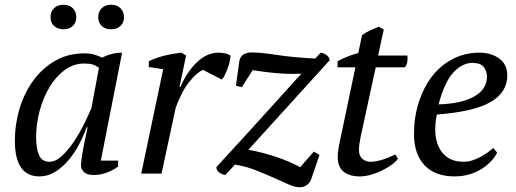

<svg xmlns="http://www.w3.org/2000/svg" viewBox="-20 -735 2187 813"><path d="M347 -196Q334 -160 314.5 -123Q295 -86 269.5 -56Q244 -26 213 -7Q182 12 147 12Q43 12 43 -139Q43 -209 63 -275.5Q83 -342 121 -394Q159 -446 213.5 -477.5Q268 -509 337 -509Q362 -509 377 -504.5Q392 -500 413 -491Q453 -512 497 -512L407 -55H480V-30Q460 -14 432 -4Q404 6 377 6Q348 6 335.5 -6.5Q323 -19 323 -33Q323 -51 330 -92Q337 -133 351 -196ZM189 -50Q216 -50 243 -75.5Q270 -101 294 -137Q318 -173 337 -212Q356 -251 367 -277L399 -448Q385 -458 372 -462Q359 -466 336 -466Q290 -466 252.5 -437.5Q215 -409 188.5 -364Q162 -319 147.5 -264Q133 -209 133 -156Q133 -105 145.5 -77.5Q158 -50 189 -50ZM396 -662Q396 -686 411 -700.5Q426 -715 450 -715Q475 -715 490 -700.5Q505 -686 505 -662Q505 -639 490 -625Q475 -611 450 -611Q426 -611 411 -625Q396 -639 396 -662ZM194 -662Q194 -686 209 -700.5Q224 -715 249 -715Q273 -715 288 -700.5Q303 -686 303 -662Q303 -639 288 -625Q273 -611 249 -611Q224 -611 209 -625Q194 -639 194 -662Z M840 -439Q814 -429 781.5 -388.5Q749 -348 724 -279L664 0H578L671 -442L610 -451V-476Q644 -492 681 -500.5Q718 -509 748 -512L768 -500L740 -367H744Q773 -433 815 -472.5Q857 -512 905 -512Q918 -512 931 -509.5Q944 -507 956 -500Q956 -491 953 -476.5Q950 -462 944.5 -447Q939 -432 932.5 -418.5Q926 -405 919 -398Z M1036 -180 1256 -423Q1238 -422 1219 -422Q1190 -422 1148 -425.5Q1106 -429 1050 -438L1004 -366L979 -372L993 -474Q999 -513 1047 -513Q1083 -513 1151.5 -502.5Q1220 -492 1315 -487L1338 -512Q1351 -510 1362.5 -502Q1374 -494 1376 -480L1032 -101Q1091 -90 1147 -71.5Q1203 -53 1251 -27L1309 -93L1333 -79L1298 23Q1293 38 1280 48Q1267 58 1248 58Q1229 58 1201 45.5Q1173 33 1137.5 17Q1102 1 1061 -15Q1020 -31 975 -38L934 6Q921 4 909 -4Q897 -12 896 -27Z M1410 -476Q1430 -487 1452.5 -496Q1475 -505 1497 -510L1513 -586Q1527 -597 1545.5 -605.5Q1564 -614 1584 -622L1605 -610L1581 -500H1705Q1706 -494 1706 -488Q1706 -482 1704.5 -472Q1703 -462 1695 -450H1571L1508 -160Q1504 -141 1502 -126.5Q1500 -112 1500 -100Q1500 -74 1515 -62Q1530 -50 1548 -50Q1573 -50 1601.5 -59.5Q1630 -69 1654 -81L1665 -63Q1656 -50 1638 -37Q1620 -24 1597.5 -13Q1575 -2 1550.5 5Q1526 12 1504 12Q1460 12 1435 -8Q1410 -28 1410 -70Q1410 -84 1412.5 -101Q1415 -118 1419 -136L1485 -450H1409Z M1980 -469Q1937 -468 1900 -428.5Q1863 -389 1837 -293Q1934 -296 1988 -326.5Q2042 -357 2042 -411Q2042 -432 2029.5 -450Q2017 -468 1980 -469ZM2085 -89Q2076 -70 2059 -52Q2042 -34 2019 -19.5Q1996 -5 1967 3.5Q1938 12 1905 12Q1822 12 1777.5 -35.5Q1733 -83 1733 -167Q1733 -238 1753 -301Q1773 -364 1809 -411Q1845 -458 1896.5 -485Q1948 -512 2011 -512Q2059 -512 2093.5 -487.5Q2128 -463 2128 -415Q2128 -344 2057.5 -303Q1987 -262 1830 -250Q1826 -233 1824.5 -217Q1823 -201 1823 -186Q1823 -126 1853.5 -88Q1884 -50 1943 -50Q1962 -50 1980.5 -56Q1999 -62 2015.5 -71Q2032 -80 2045.5 -90Q2059 -100 2069 -108Z"/></svg>

Font: PTSerif
Style: Italic
Weight: 400
Italic angle: -12°
Designer: A.Korolkova, O.Umpeleva, V.Yefimov
Foundry: ParaType Ltd
Version: Version 1.000W OFL; ttfautohint (v1.2) -l 8 -r 50 -G 200 -x 